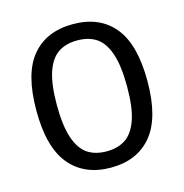

<svg xmlns="http://www.w3.org/2000/svg" viewBox="-88 -632 694 724"><g transform="rotate(-15 259.0 -270.0)"><path d="M42 -270.5Q42 -415 98.5 -482.8Q155 -550.5 259 -550.5Q362.5 -550.5 419 -482.5Q475.5 -414.5 475.5 -271Q475.5 -127.5 418.8 -59Q362 9.5 259 9.5Q156 9.5 99 -58.8Q42 -127 42 -270.5ZM396 -269.5Q396 -351 379.8 -399Q363.5 -447 333.5 -467Q303.5 -487 259 -487Q214.5 -487 184.5 -467Q154.5 -447 138.2 -399.8Q122 -352.5 122 -272.5Q122 -191 138.2 -142.8Q154.5 -94.5 184.5 -74.2Q214.5 -54 259 -54Q303 -54 333.2 -74.2Q363.5 -94.5 379.8 -142Q396 -189.5 396 -269.5Z"/></g></svg>

Font: Encode Sans Semi Condensed
Style: Regular
Weight: 400
Width: 4
Designer: Multiple Designers
Foundry: Impallari Type
Version: Version 2.000